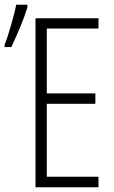

<svg xmlns="http://www.w3.org/2000/svg" viewBox="-20 -791 483 811"><path d="M396 0H129.9V-713.9H396V-670.4H177.7V-396.5H382.8V-352.5H177.7V-44.4H396ZM-0.5 -592.3V-602.5Q4.9 -615.2 12.2 -637.5Q19.5 -659.7 26.9 -685.3Q34.2 -710.9 40 -733.9Q45.9 -756.8 48.3 -771H95.7V-759.8Q84 -721.2 64.5 -674.6Q44.9 -627.9 27.8 -592.3Z"/></svg>

Font: Open Sans Condensed Light
Style: Regular
Weight: 300
Width: 3
Designer: Monotype Design Team
Foundry: Monotype Imaging Inc.
Version: Version 3.003; ttfautohint (v1.8.4)